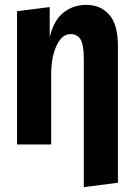

<svg xmlns="http://www.w3.org/2000/svg" viewBox="-20 -593 549 788"><path d="M50 0V-547L184 -564V-440Q200 -509 240 -541Q280 -573 334 -573Q393 -573 428.5 -532.5Q464 -492 464 -404V157L324 175V-348Q324 -408 311 -430.5Q298 -453 269 -453Q234 -453 212 -405.5Q190 -358 190 -287V0Z"/></svg>

Font: Freeman
Style: Regular
Weight: 400
Designer: Vernon Adams, Aoife Mooney, Rodrigo Fuenzalida
Foundry: Rodrigo Fuenzalida
Version: Version 1.000; ttfautohint (v1.8.4.7-5d5b)